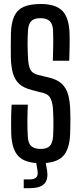

<svg xmlns="http://www.w3.org/2000/svg" viewBox="-20 -828 414 983"><path d="M188.5 7.5Q109.5 7.5 75.2 -27.2Q41 -62 37.5 -141.5Q37 -168.5 36.8 -192.5Q36.5 -216.5 37.2 -240.5Q38 -264.5 39.5 -292H122.5Q120.5 -249.5 120.2 -207.8Q120 -166 122.5 -127Q124 -95.5 139.5 -80.5Q155 -65.5 188.5 -65.5Q220.5 -65.5 234.8 -80.5Q249 -95.5 251.5 -127Q253 -152.5 253.5 -173.2Q254 -194 253.5 -215.8Q253 -237.5 251.5 -265Q250 -298 240.2 -321.2Q230.5 -344.5 203 -351.5L143.5 -367Q101.5 -377.5 78.8 -398.2Q56 -419 46.5 -452Q37 -485 35.5 -532Q35 -562 35.2 -595Q35.5 -628 36 -660Q38 -712.5 53 -745.2Q68 -778 101 -792.8Q134 -807.5 188.5 -807.5Q264.5 -807.5 298.8 -773Q333 -738.5 336 -659Q337 -633 336.5 -595Q336 -557 334.5 -517H250.5Q252 -556 252.5 -595.2Q253 -634.5 251.5 -673.5Q250 -705 234.5 -720Q219 -735 187.5 -735Q154.5 -735 140 -720Q125.5 -705 123.5 -673.5Q121 -638.5 121.2 -603Q121.5 -567.5 123.5 -532Q125 -494 134.8 -473Q144.5 -452 173.5 -445L228.5 -431.5Q272 -421.5 295.5 -399.8Q319 -378 328.5 -344.8Q338 -311.5 339.5 -265Q340.5 -239 340.5 -220Q340.5 -201 340 -182.8Q339.5 -164.5 339 -141.5Q336 -62 301.5 -27.2Q267 7.5 188.5 7.5ZM101.5 135.5V90.5H131Q156 90.5 166 79.8Q176 69 172 45L163.5 -5H212.5L221 45Q228 92 206 113.8Q184 135.5 131 135.5Z"/></svg>

Font: Big Shoulders Display Thin SemiBold
Style: Regular
Weight: 600
Version: Version 2.002